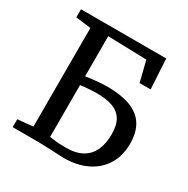

<svg xmlns="http://www.w3.org/2000/svg" viewBox="-168 -892 1025 1047"><g transform="rotate(30 344.0 -368.5)"><path d="M372.7 6.3Q363.4 6.3 341.6 5.4Q319.8 4.4 293 3.1Q266.2 1.9 241 0.9Q215.9 0 199.7 0H45.6V-49.8L141.9 -59.1V-680.2L46.6 -692.1V-743H583.3L594 -554.2H524.4L492.4 -683.2L248.8 -690.1V-437.4Q256.7 -439.1 272.2 -441Q287.7 -443 307.2 -445Q326.8 -447 346.7 -448.3Q366.6 -449.6 383.3 -449.6Q468.4 -449.6 526.9 -428.1Q585.3 -406.5 615.3 -360.7Q645.3 -314.8 645.3 -241.6Q645.3 -164.1 610.5 -108.5Q575.6 -52.9 514.2 -23.3Q452.7 6.3 372.7 6.3ZM351.6 -47.9Q415.4 -47.9 455.2 -70.9Q495.1 -94 513.9 -136.1Q532.6 -178.2 532.6 -235.1Q532.6 -295.1 510.9 -328.7Q489.1 -362.3 449 -376Q408.9 -389.7 353.6 -389.7Q335.1 -389.7 314 -388.5Q292.8 -387.3 275.1 -385.5Q257.4 -383.6 248.8 -382.1V-56.2Q262.2 -54.2 275.3 -52.4Q288.4 -50.6 306.4 -49.2Q324.4 -47.9 351.6 -47.9Z"/></g></svg>

Font: Merriweather Light
Style: Regular
Weight: 300
Version: Version 2.100